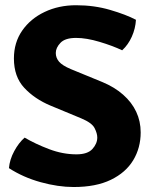

<svg xmlns="http://www.w3.org/2000/svg" viewBox="-20 -718 597 752"><path d="M15 -59.5Q18 -93.5 35.8 -126.2Q53.5 -159 76.5 -179Q119 -154 172.5 -133.8Q226 -113.5 279.5 -113.5Q323 -113.5 342 -134.5Q361 -155.5 361 -179.5Q361 -195.5 350.5 -216.2Q340 -237 298 -254.5L177.5 -304.5Q115.5 -330.5 75 -374Q34.5 -417.5 34.5 -489Q34.5 -551.5 67 -598.2Q99.5 -645 154.8 -671.2Q210 -697.5 278 -697.5Q349 -697.5 411.2 -679.2Q473.5 -661 512.5 -640.5Q510.5 -606 496.2 -574.2Q482 -542.5 458.5 -521Q420.5 -539 369.5 -554.2Q318.5 -569.5 278 -569.5Q235 -569.5 216.8 -550.2Q198.5 -531 198.5 -510.5Q198.5 -491.5 211.2 -476.5Q224 -461.5 257 -447.5L380 -397Q428.5 -377 462.2 -347.2Q496 -317.5 513.5 -280.2Q531 -243 531 -199.5Q531 -139 501.8 -90.5Q472.5 -42 414.2 -13.8Q356 14.5 268.5 14.5Q207.5 14.5 139 -4.5Q70.5 -23.5 15 -59.5Z"/></svg>

Font: Signika Light
Style: Bold
Weight: 700
Version: Version 2.003;gftools[0.9.32]